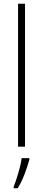

<svg xmlns="http://www.w3.org/2000/svg" viewBox="-20 -780 228 1021"><path d="M113 0H76V-760H113ZM136 70Q126 105 110.5 146.5Q95 188 74 221H53V212Q60 195 69 167Q78 139 85.5 110Q93 81 95 61H136Z"/></svg>

Font: Noto Sans Gujarati UI Condensed ExtraLight
Style: Regular
Weight: 200
Width: 3
Designer: Jelle Bosma - Monotype Design Team, Universal Thirst
Foundry: Monotype Imaging Inc.
Version: Version 2.106; ttfautohint (v1.8.4.7-5d5b)